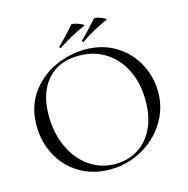

<svg xmlns="http://www.w3.org/2000/svg" viewBox="-114 -894 995 1016"><g transform="rotate(-15 383.0 -386.0)"><path d="M49 -312Q49 -415 101 -488.5Q153 -562 234.5 -599Q316 -636 401 -636Q496 -636 568 -591.5Q640 -547 678.5 -474Q717 -401 717 -319Q717 -228 669 -152Q621 -76 540.5 -32Q460 12 366 12Q273 12 200.5 -31.5Q128 -75 88.5 -149.5Q49 -224 49 -312ZM641 -291Q641 -385 606 -458Q571 -531 507.5 -572Q444 -613 359 -613Q249 -613 187 -542Q125 -471 125 -347Q125 -253 160 -175.5Q195 -98 258 -53.5Q321 -9 401 -9Q469 -9 523.5 -42Q578 -75 609.5 -138.5Q641 -202 641 -291ZM278 -676Q275 -676 274 -680.5Q273 -685 275 -687Q321 -731 365 -782Q368 -786 387 -781Q406 -776 421 -768.5Q436 -761 429 -758Q357 -728 280 -677ZM402 -676Q399 -676 398 -680.5Q397 -685 399 -687Q438 -724 489 -782Q492 -786 510.5 -781Q529 -776 543.5 -768.5Q558 -761 551 -758Q485 -731 404 -677Z"/></g></svg>

Font: Cormorant SC
Style: Regular
Weight: 400
Designer: Christian Thalmann (Catharsis Fonts)
Foundry: Catharsis Fonts
Version: Version 4.000